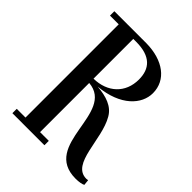

<svg xmlns="http://www.w3.org/2000/svg" viewBox="-201 -812 932 932"><g transform="rotate(45 265.0 -346.0)"><path d="M527 -30C524 -29.5 519 -28.5 516 -28.5C411 -28.5 437 -217 378 -317C352.3 -362.2 301.6 -378.9 238.9 -384C383.1 -397.4 451 -475.4 451 -551C451 -641 372.8 -698.7 257 -700V-700H37V-670H97V-30H37V0H257V-30H197V-367.4C391.9 -351.3 241.5 8 479 8C502 8 522 4 530 -1ZM216 -670C317.5 -670 356 -623 356 -550C356 -457.5 291.4 -398.3 197 -397V-670Z"/></g></svg>

Font: Picaflor 12 pt
Style: Regular
Weight: 400
Designer: Ariel Martín Pérez
Foundry: Tunera Type Foundry
Version: Version 1.000;hotconv 1.0.109;makeotfexe 2.5.65596